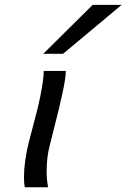

<svg xmlns="http://www.w3.org/2000/svg" viewBox="-20 -786 531 806"><path d="M256.3 -488.3Q256.3 -472.2 252.2 -446.8Q248 -421.4 241.5 -391.1Q234.9 -360.8 226.8 -327.4Q218.8 -293.9 210.4 -261.7L188.5 -174.3Q181.6 -148.4 178.7 -120.6Q175.8 -92.8 175.8 -66.4Q175.8 -47.9 177.5 -30.8Q179.2 -13.7 181.6 0H84Q80.6 -16.6 80.6 -42.5Q80.6 -73.7 85.9 -112.5Q91.3 -151.4 101.1 -189.5L120.1 -262.2Q127.4 -290 135.3 -320.8Q143.1 -351.6 149.2 -381.8Q155.3 -412.1 159.4 -439.7Q163.6 -467.3 163.6 -488.3ZM490.7 -765.6 244.6 -560.1H161.6L369.1 -765.6Z"/></svg>

Font: Andika New Basic
Style: Italic
Weight: 400
Italic angle: -14°
Designer: Victor Gaultney, Annie Olsen, Julie Remington, Don Collingsworth, Eric Hays
Foundry: SIL International
Version: Version 5.500